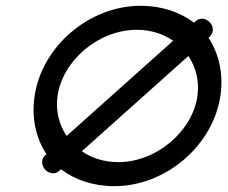

<svg xmlns="http://www.w3.org/2000/svg" viewBox="-20 -639 782 659"><path d="M260.9 -119.9 626.5 -446.7C652.7 -408 664.7 -360 657.7 -309.6C640.7 -189.1 518 -82.5 385.7 -82.5C337.8 -82.5 295.1 -96.4 260.9 -119.9ZM208.7 -172.4C182.5 -211.2 170.4 -259.2 177.5 -309.6C194.4 -430.1 317.1 -536.7 449.5 -536.7C497.4 -536.7 540.1 -522.8 574.3 -499.2C474.8 -410.3 306 -259.4 208.7 -172.4ZM98.4 -307C87.9 -232.3 104 -163.7 139.4 -109.9C136.1 -106.9 134.3 -105.3 134.3 -105.3C121.9 -94.4 121 -72.9 134.3 -57.6C147.5 -42.3 168.7 -40 181.3 -51L189.4 -57.8C237.7 -21.5 300.8 0 372.4 0C549.1 0 712.5 -139.9 736.8 -312.2C747.3 -386.8 731.1 -455.4 695.8 -509.1C710.3 -521.7 717.9 -542 701 -561.4C687.7 -576.7 666.5 -579 653.8 -568C653.8 -568 651 -565.7 645.8 -561.3C597.5 -597.7 534.4 -619.2 462.8 -619.2C286.1 -619.2 122.6 -479.3 98.4 -307Z"/></svg>

Font: Hi.
Style: Tall Oblique
Weight: 400
Designer: Mew Too, Robert Jablonski
Foundry: Cannot Into Space Fonts
Version: Version 1.996